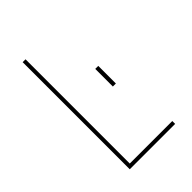

<svg xmlns="http://www.w3.org/2000/svg" viewBox="-213 -828 926 926"><g transform="rotate(-45 250.0 -365.0)"><path d="M339.8 -339.8V-460H360.4V-339.8ZM134.8 -19.5H424.8V0H115.2V-730.5H134.8Z"/></g></svg>

Font: Mgen+ 1mn thin
Style: Regular
Weight: 100
Designer: [Source Han Sans]
Ryoko NISHIZUKA  (kana & ideographs); Paul D. Hunt (Latin, Greek & Cyrillic); Wenlong ZHANG  (bopomofo
Version: Version 1.059.20150602